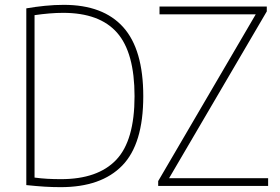

<svg xmlns="http://www.w3.org/2000/svg" viewBox="-20 -767 1156 792"><path d="M230.5 5Q196.5 5 164.2 3Q132 1 88.5 -3.5V-732.5Q125.5 -739 165.2 -743Q205 -747 243 -747Q405.5 -747 488.2 -655Q571 -563 571 -370Q571 -173 484.2 -84Q397.5 5 230.5 5ZM231.5 -28Q383.5 -28 459.2 -107.5Q535 -187 535 -370Q535 -550 463 -632Q391 -714 240.5 -714Q213 -714 183.2 -711.5Q153.5 -709 122.5 -704.5V-34.5Q149 -31 175 -29.5Q201 -28 231.5 -28ZM632.5 0V-20L1035 -708H638V-740H1080.5V-720L677.5 -32H1086V0Z"/></svg>

Font: Encode Sans SmCnd Th
Style: Regular
Weight: 100
Width: 4
Designer: Multiple Designers
Foundry: Impallari Type
Version: Version 3.002; ttfautohint (v1.8.3) -l 8 -r 50 -G 200 -x 14 